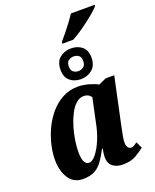

<svg xmlns="http://www.w3.org/2000/svg" viewBox="-178 -1093 975 1204"><g transform="rotate(-20 309.0 -491.0)"><path d="M164 10Q102 10 70 -39.5Q38 -89 38 -163Q38 -210 50.5 -263Q63 -316 87 -366Q111 -416 146 -456.5Q181 -497 227 -521.5Q273 -546 329 -546Q365 -546 403 -535Q441 -524 461 -512L512 -535H569L503 -225Q501 -213 496.5 -193Q492 -173 488.5 -152Q485 -131 485 -117Q485 -94 493.5 -83Q502 -72 515 -72Q526 -72 534.5 -77.5Q543 -83 556 -92L576 -49Q552 -30 518 -10Q484 10 430 10Q388 10 362.5 -10.5Q337 -31 337 -72Q337 -94 344 -127H339Q316 -83 294 -52.5Q272 -22 241.5 -6Q211 10 164 10ZM233 -73Q257 -73 282 -105Q307 -137 327.5 -186Q348 -235 358 -288L393 -452Q385 -465 372 -471.5Q359 -478 344 -478Q315 -478 291 -456Q267 -434 249 -398Q231 -362 218.5 -320Q206 -278 199.5 -236Q193 -194 193 -161Q193 -111 204.5 -92Q216 -73 233 -73ZM365 -583Q322 -583 293 -607.5Q264 -632 264 -681Q264 -734 295 -760Q326 -786 371 -786Q414 -786 443.5 -762Q473 -738 473 -689Q473 -636 441.5 -609.5Q410 -583 365 -583ZM367 -636Q387 -636 402 -647.5Q417 -659 417 -687Q417 -712 403 -722.5Q389 -733 370 -733Q350 -733 335 -722Q320 -711 320 -683Q320 -658 334 -647Q348 -636 367 -636ZM330 -832 333 -845Q350 -864 371 -890Q392 -916 412 -943Q432 -970 446 -992H606L603 -982Q592 -969 569.5 -949.5Q547 -930 517.5 -907.5Q488 -885 458 -865Q428 -845 403 -832Z"/></g></svg>

Font: Noto Serif Condensed ExtraBold
Style: Italic
Weight: 800
Width: 3
Italic angle: -12°
Designer: Monotype Design Team
Foundry: Monotype Imaging Inc.
Version: Version 2.014; ttfautohint (v1.8.4.7-5d5b)